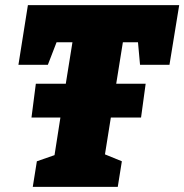

<svg xmlns="http://www.w3.org/2000/svg" viewBox="-20 -730 720 750"><path d="M108 0 124 -100 193 -124 216 -271H103L120 -403H237L263 -565H201L167 -477H52L89 -710H680L642 -477H527L519 -565H460L434 -403H549L531 -271H413L390 -127L456 -100L440 0Z"/></svg>

Font: Bitter Black
Style: Italic
Weight: 900
Italic angle: -9°
Designer: Sol Matas, and Bitter project Authors
Foundry: Sol Matas
Version: Version 2.001